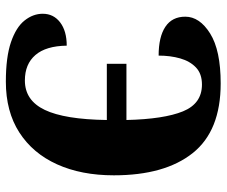

<svg xmlns="http://www.w3.org/2000/svg" viewBox="-79 -685 774 656"><g transform="rotate(90 308.0 -357.0)"><path d="M259 10Q175 10 124 -7.5Q73 -25 50 -54Q27 -83 27 -116Q27 -153 56.5 -175.5Q86 -198 136 -198Q137 -127 168 -91Q199 -55 255 -55Q323 -55 355.5 -123Q388 -191 390 -335H198V-402H390Q387 -530 360.5 -595Q334 -660 269 -660Q232 -660 210.5 -639.5Q189 -619 179.5 -585.5Q170 -552 170 -512Q106 -512 71.5 -535Q37 -558 37 -603Q37 -652 94.5 -688Q152 -724 265 -724Q427 -724 503 -628.5Q579 -533 579 -359Q579 -248 541.5 -165Q504 -82 432.5 -36Q361 10 259 10Z"/></g></svg>

Font: Noto Serif Condensed Black
Style: Regular
Weight: 900
Width: 3
Designer: Monotype Design Team
Foundry: Monotype Imaging Inc.
Version: Version 2.015; ttfautohint (v1.8.4.7-5d5b)